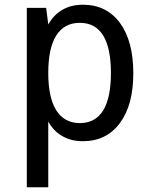

<svg xmlns="http://www.w3.org/2000/svg" viewBox="-20 -580 642 808"><path d="M92.8 208H183.1V-68.8C197.3 -42 216.8 -22 242.2 -7.3C266.1 6.3 292.5 14.2 329.1 14.2C395 14.2 446.8 -11.2 484.4 -62C522 -112.3 541 -181.6 541 -272C541 -360.8 522.5 -432.1 484.9 -483.4C447.3 -534.7 394.5 -560.1 329.6 -560.1C295.9 -560.1 268.1 -553.2 243.2 -539.1C218.3 -524.9 198.2 -503.9 183.1 -477.1L174.3 -546.9H92.8ZM315.9 -62C272.5 -62 239.3 -80.1 216.8 -115.7C194.3 -151.4 183.1 -204.1 183.1 -272.9C183.1 -342.3 194.3 -395 216.8 -430.7C239.3 -466.3 272.5 -483.9 315.9 -483.9C359.4 -483.9 392.1 -466.3 414.1 -430.7C436 -395 446.8 -342.8 446.8 -272.9C446.8 -203.1 436 -150.9 414.1 -115.2C392.1 -79.6 359.4 -62 315.9 -62Z"/></svg>

Font: Hack
Style: Regular
Weight: 400
Monospace: yes
Designer: Christopher Simpkins
Foundry: Christopher Simpkins
Version: Version 2.010